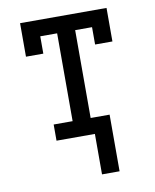

<svg xmlns="http://www.w3.org/2000/svg" viewBox="-80 -581 659 818"><g transform="rotate(-10 250.0 -172.5)"><path d="M295 175V0H129V-70H211V-450H138V-375H63V-520H437V-375H362V-450H289V-70H371V175Z"/></g></svg>

Font: Iosevka Curly Slab
Style: Regular
Weight: 400
Monospace: yes
Designer: Belleve Invis
Foundry: Belleve Invis
Version: Version 22.1.2; ttfautohint (v1.8.4)